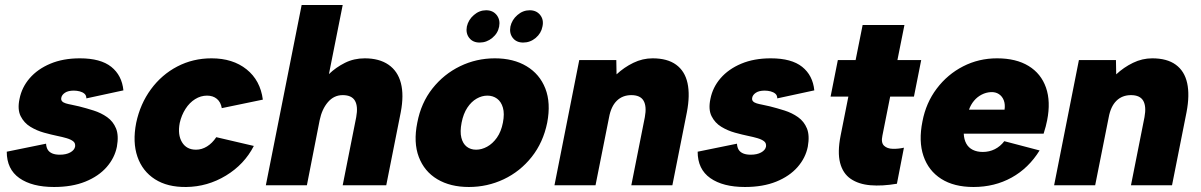

<svg xmlns="http://www.w3.org/2000/svg" viewBox="-20 -740 4796 767"><path d="M164 -166Q165 -151 171 -141.5Q177 -132 189 -127Q201 -122 219 -122Q244 -122 260.5 -131Q277 -140 280 -154Q282 -168 272.5 -175.5Q263 -183 246 -188Q229 -193 209 -197Q185 -202 156 -210Q127 -218 101.5 -233.5Q76 -249 62.5 -276Q49 -303 58 -345Q67 -391 98.5 -427.5Q130 -464 181 -485.5Q232 -507 299 -507Q382 -507 424.5 -473Q467 -439 473 -379L325 -347Q325 -359 317.5 -365.5Q310 -372 298.5 -375Q287 -378 275 -378Q252 -378 239.5 -369.5Q227 -361 225 -350Q223 -341 228 -335.5Q233 -330 243 -327Q253 -324 266.5 -321.5Q280 -319 296 -315Q324 -308 354 -298.5Q384 -289 408 -272Q432 -255 443.5 -227Q455 -199 447 -154Q438 -109 406 -72.5Q374 -36 321 -14.5Q268 7 196 7Q108 7 57.5 -28.5Q7 -64 7 -134Z M724 7Q649 8 599 -24Q549 -56 529 -114Q509 -172 524 -249Q540 -325 583 -383.5Q626 -442 688.5 -474.5Q751 -507 825 -507Q910 -507 965 -463Q1020 -419 1030 -342L866 -308Q862 -332 846.5 -345Q831 -358 807 -358Q782 -358 759.5 -344Q737 -330 721 -305Q705 -280 698 -249Q689 -202 707 -172Q725 -142 763 -142Q786 -142 807 -155Q828 -168 844 -192L994 -157Q956 -83 882.5 -38.5Q809 6 724 7Z M1185 -720H1349L1294 -444Q1322 -471 1358 -489Q1394 -507 1437 -507Q1495 -507 1532 -481.5Q1569 -456 1581.5 -408Q1594 -360 1581 -292L1523 0H1349L1403 -272Q1411 -315 1398 -337.5Q1385 -360 1349 -360Q1314 -360 1290 -332Q1266 -304 1257 -260L1206 0H1042Z M1853 7Q1779 7 1727 -24Q1675 -55 1653 -113Q1631 -171 1647 -250Q1662 -329 1707.5 -386.5Q1753 -444 1818 -475.5Q1883 -507 1957 -507Q2031 -507 2083.5 -475.5Q2136 -444 2158.5 -386.5Q2181 -329 2166 -250Q2150 -171 2104 -113Q2058 -55 1992.5 -24Q1927 7 1853 7ZM1882 -142Q1904 -142 1926 -154Q1948 -166 1965 -190Q1982 -214 1989 -250Q1996 -286 1989 -310Q1982 -334 1965.5 -346Q1949 -358 1927 -358Q1905 -358 1884 -346Q1863 -334 1847 -310Q1831 -286 1824 -250Q1817 -214 1823 -190Q1829 -166 1844.5 -154Q1860 -142 1882 -142ZM1896 -570Q1869 -570 1854.5 -588.5Q1840 -607 1845 -634Q1851 -661 1873 -680Q1895 -699 1922 -699Q1949 -699 1964 -680Q1979 -661 1974 -634Q1969 -607 1946.5 -588.5Q1924 -570 1896 -570ZM2070 -570Q2043 -570 2028.5 -588.5Q2014 -607 2019 -634Q2025 -661 2047 -680Q2069 -699 2096 -699Q2123 -699 2138 -680Q2153 -661 2147 -634Q2142 -607 2120 -588.5Q2098 -570 2070 -570Z M2294 -500H2442L2443 -443Q2473 -471 2510 -489Q2547 -507 2587 -507Q2646 -507 2681 -481.5Q2716 -456 2726.5 -408Q2737 -360 2724 -292L2666 0H2502L2556 -272Q2564 -315 2551 -337.5Q2538 -360 2502 -360Q2467 -360 2444 -337.5Q2421 -315 2413 -271L2359 0H2195Z M2924 -166Q2925 -151 2931 -141.5Q2937 -132 2949 -127Q2961 -122 2979 -122Q3004 -122 3020.5 -131Q3037 -140 3040 -154Q3042 -168 3032.5 -175.5Q3023 -183 3006 -188Q2989 -193 2969 -197Q2945 -202 2916 -210Q2887 -218 2861.5 -233.5Q2836 -249 2822.5 -276Q2809 -303 2818 -345Q2827 -391 2858.5 -427.5Q2890 -464 2941 -485.5Q2992 -507 3059 -507Q3142 -507 3184.5 -473Q3227 -439 3233 -379L3085 -347Q3085 -359 3077.5 -365.5Q3070 -372 3058.5 -375Q3047 -378 3035 -378Q3012 -378 2999.5 -369.5Q2987 -361 2985 -350Q2983 -341 2988 -335.5Q2993 -330 3003 -327Q3013 -324 3026.5 -321.5Q3040 -319 3056 -315Q3084 -308 3114 -298.5Q3144 -289 3168 -272Q3192 -255 3203.5 -227Q3215 -199 3207 -154Q3198 -109 3166 -72.5Q3134 -36 3081 -14.5Q3028 7 2956 7Q2868 7 2817.5 -28.5Q2767 -64 2767 -134Z M3398 -500 3426 -640H3593L3565 -500H3660L3631 -354H3536L3505 -198Q3499 -170 3511.5 -158Q3524 -146 3546.5 -145.5Q3569 -145 3591 -150L3563 -6Q3504 4 3457 0Q3410 -4 3378.5 -25.5Q3347 -47 3336 -89.5Q3325 -132 3338 -198L3369 -354H3298L3327 -500Z M3869 7Q3791 7 3740 -25.5Q3689 -58 3669 -117Q3649 -176 3665 -255Q3679 -329 3722 -386Q3765 -443 3827.5 -475Q3890 -507 3963 -507Q4039 -507 4089 -476.5Q4139 -446 4158.5 -390Q4178 -334 4163 -259Q4161 -248 4157.5 -235Q4154 -222 4149 -206H3830Q3831 -183 3840 -166.5Q3849 -150 3866 -141.5Q3883 -133 3906 -133Q3932 -133 3954 -144Q3976 -155 3992 -176L4133 -139Q4089 -68 4021 -30.5Q3953 7 3869 7ZM3993 -302Q3996 -323 3990 -339Q3984 -355 3970.5 -364Q3957 -373 3938 -372Q3919 -371 3901.5 -362Q3884 -353 3871 -337.5Q3858 -322 3851 -302Z M4290 -500H4438L4439 -443Q4469 -471 4506 -489Q4543 -507 4583 -507Q4642 -507 4677 -481.5Q4712 -456 4722.5 -408Q4733 -360 4720 -292L4662 0H4498L4552 -272Q4560 -315 4547 -337.5Q4534 -360 4498 -360Q4463 -360 4440 -337.5Q4417 -315 4409 -271L4355 0H4191Z"/></svg>

Font: Albert Sans Black
Style: Italic
Weight: 900
Italic angle: -11.25°
Designer: Andreas Rasmussen
Foundry: a.Foundry
Version: Version 1.025